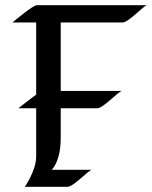

<svg xmlns="http://www.w3.org/2000/svg" viewBox="-20 -723 589 743"><path d="M123 -703C108 -703 44 -649 28 -636H120V-357C97 -340 74 -322 51 -304H120V-117C120 -63 76 0 76 0H241C265 0 322 -65 336 -66H180C180 -66 215 -96 215 -189V-304H356C380 -304 437 -369 452 -371H215V-636H454C478 -636 535 -701 549 -703Z"/></svg>

Font: Fondamento
Style: Regular
Weight: 400
Designer: Astigmatic (AOETI)
Foundry: Astigmatic (AOETI)
Version: Version 1.001